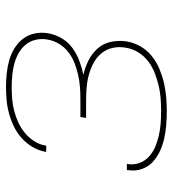

<svg xmlns="http://www.w3.org/2000/svg" viewBox="12 -580 576 640"><g transform="rotate(-90 300.0 -260.0)"><path d="M249 8Q226 8 202.5 6Q179 4 157 -1Q135 -6 115 -15.5Q95 -25 79.5 -39.5Q64 -54 56.5 -75.5Q49 -97 53 -121Q53 -122 53 -123Q53 -124 53 -125H74Q74 -124 74 -123Q74 -122 73 -122Q70 -101 77 -82.5Q84 -64 98.5 -51Q113 -38 131 -30.5Q149 -23 168.5 -18.5Q188 -14 208 -12.5Q228 -11 249 -11Q270 -11 291.5 -12.5Q313 -14 334 -19Q355 -24 376 -32Q397 -40 415.5 -54Q434 -68 446 -88Q458 -108 461 -129Q465 -151 460.5 -172Q456 -193 443 -209Q430 -225 412 -235Q394 -245 373.5 -251Q353 -257 331 -259Q309 -261 287 -261H227L230 -280H290Q310 -280 330 -281.5Q350 -283 370 -287.5Q390 -292 409.5 -299.5Q429 -307 446 -320Q463 -333 474 -351.5Q485 -370 488 -389Q492 -409 487.5 -428.5Q483 -448 471.5 -462Q460 -476 443.5 -485.5Q427 -495 408.5 -500Q390 -505 370 -507Q350 -509 330 -509Q311 -509 291 -507.5Q271 -506 251.5 -501Q232 -496 213 -487.5Q194 -479 177.5 -465.5Q161 -452 149.5 -434Q138 -416 135 -397Q135 -396 135 -395.5Q135 -395 135 -394H114Q114 -395 114 -396Q114 -397 114 -397Q118 -419 130 -439.5Q142 -460 160 -476Q178 -492 199 -502Q220 -512 242 -518Q264 -524 286.5 -526Q309 -528 330 -528Q353 -528 376 -525.5Q399 -523 420 -517Q441 -511 459.5 -499.5Q478 -488 491 -471Q504 -454 508.5 -432Q513 -410 509 -387Q505 -364 492.5 -342.5Q480 -321 460 -306.5Q440 -292 417 -283.5Q394 -275 371 -270Q397 -264 419.5 -252.5Q442 -241 458.5 -222.5Q475 -204 480.5 -178Q486 -152 482 -126Q478 -102 465.5 -80Q453 -58 433 -42Q413 -26 390 -16.5Q367 -7 343.5 -1.5Q320 4 296 6Q272 8 249 8Z"/></g></svg>

Font: Iosevka SS04 Th Ex Obl
Style: Regular
Weight: 100
Width: 7
Italic angle: -9°
Monospace: yes
Designer: Belleve Invis
Foundry: Belleve Invis
Version: Version 19.0.0; ttfautohint (v1.8.4)